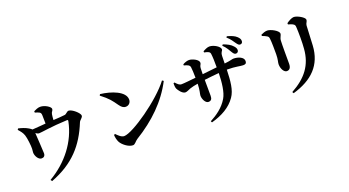

<svg xmlns="http://www.w3.org/2000/svg" viewBox="-59 -1516 4119 2267"><g transform="rotate(-20 2000.0 -383.0)"><path d="M384 -762C404 -756 423 -751 438 -742C454 -732 456 -721 457 -699L459 -597C408 -593 345 -587 290 -584C283 -592 273 -599 256 -609C222 -630 173 -646 134 -654L125 -639C151 -609 172 -586 185 -548C198 -512 210 -406 208 -371C208 -352 203 -335 204 -324C204 -284 236 -225 277 -226C304 -226 322 -242 322 -275C322 -312 310 -478 307 -533C323 -521 336 -515 351 -515C381 -515 512 -540 707 -548C722 -549 725 -545 721 -528C673 -292 515 -85 286 49L300 68C590 -42 743 -218 846 -472C856 -498 893 -514 893 -540C893 -572 809 -647 766 -647C744 -647 727 -617 706 -615C671 -610 614 -607 561 -604C562 -629 565 -657 568 -675C573 -706 592 -708 592 -735C592 -759 525 -805 466 -805C435 -805 407 -790 383 -779Z M1182 -704 1173 -688C1269 -615 1294 -578 1341 -512C1366 -477 1387 -459 1419 -459C1458 -459 1484 -490 1484 -526C1484 -629 1320 -688 1182 -704ZM1925 -605C1781 -412 1390 -140 1282 -140C1246 -140 1211 -178 1187 -202L1173 -193C1173 -164 1183 -125 1195 -102C1215 -62 1285 -3 1342 -3C1371 -3 1384 -36 1416 -56C1648 -198 1830 -374 1943 -593Z M2812 -640C2826 -617 2837 -604 2855 -604C2875 -604 2887 -618 2888 -636C2888 -655 2883 -667 2864 -689C2837 -721 2796 -742 2745 -760L2734 -747C2776 -707 2796 -666 2812 -640ZM2893 -725C2910 -702 2920 -688 2938 -688C2960 -688 2970 -703 2970 -720C2971 -742 2962 -757 2941 -778C2914 -804 2877 -819 2823 -834L2813 -821C2859 -782 2875 -748 2893 -725ZM2042 -528C2040 -501 2043 -472 2050 -457C2060 -436 2099 -378 2138 -378C2159 -378 2182 -393 2208 -402C2233 -411 2267 -418 2308 -425C2306 -336 2290 -304 2290 -279C2290 -238 2318 -179 2355 -179C2388 -179 2403 -198 2403 -238L2402 -439C2454 -445 2522 -453 2585 -458C2583 -340 2569 -221 2529 -154C2473 -58 2384 1 2302 45L2311 62C2445 26 2554 -36 2620 -132C2675 -209 2684 -324 2688 -463H2697C2798 -463 2851 -446 2887 -446C2914 -446 2931 -451 2931 -485C2931 -532 2865 -559 2805 -559C2786 -559 2774 -549 2689 -540L2691 -634C2694 -690 2716 -686 2716 -710C2716 -744 2641 -791 2587 -791C2562 -791 2533 -777 2504 -761L2505 -746C2553 -736 2574 -728 2578 -702C2584 -658 2585 -603 2585 -530L2402 -510C2402 -540 2403 -571 2404 -588C2407 -623 2423 -625 2423 -648C2423 -688 2345 -723 2306 -723C2281 -723 2251 -712 2227 -698V-684C2274 -671 2296 -662 2301 -635C2305 -612 2307 -557 2308 -500C2248 -494 2162 -484 2128 -484C2100 -484 2083 -502 2055 -532Z M3335 68C3582 -3 3725 -144 3739 -383C3742 -444 3748 -572 3751 -630C3753 -660 3773 -671 3773 -697C3773 -727 3684 -777 3642 -777C3616 -777 3575 -754 3548 -734L3549 -718C3572 -711 3594 -705 3609 -695C3628 -684 3630 -673 3631 -650C3635 -593 3636 -458 3629 -383C3614 -185 3514 -54 3324 50ZM3213 -695C3235 -687 3256 -678 3270 -669C3285 -660 3290 -652 3292 -632C3298 -591 3298 -485 3298 -436C3298 -367 3284 -338 3284 -313C3284 -254 3316 -204 3349 -204C3383 -204 3403 -226 3403 -279C3403 -347 3402 -523 3405 -566C3407 -607 3429 -622 3429 -648C3429 -684 3337 -734 3293 -734C3267 -734 3238 -723 3213 -711Z"/></g></svg>

Font: Noto Serif CJK KR
Style: Bold
Weight: 700
Designer: Ryoko NISHIZUKA 西塚涼子 (kana & ideographs); Frank Grießhammer (Latin, Greek & Cyrillic); Wenlong ZHANG 张文龙 (bopomofo); San
Foundry: Adobe
Version: Version 2.001;hotconv 1.1.0;makeotfexe 2.6.0